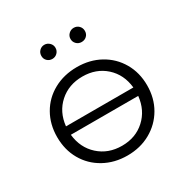

<svg xmlns="http://www.w3.org/2000/svg" viewBox="-154 -791 902 928"><g transform="rotate(-30 297.0 -327.5)"><path d="M297 -488Q369 -488 426 -456.5Q483 -425 515.5 -369Q548 -313 548 -242Q548 -171 515.5 -115Q483 -59 426 -27Q369 5 297 5Q225 5 167.5 -27Q110 -59 78 -115Q46 -171 46 -242Q46 -313 78 -369Q110 -425 167.5 -456.5Q225 -488 297 -488ZM109 -266H485Q477 -342 425.5 -388.5Q374 -435 297.5 -435Q221 -435 169 -388.5Q117 -342 109 -266ZM485 -219H109Q117 -143 169 -96Q221 -49 297.5 -49Q374 -49 425.5 -96Q477 -143 485 -219ZM176 -620Q176 -637 187.5 -648.5Q199 -660 215 -660Q231 -660 243 -648.5Q255 -637 255 -620.5Q255 -604 243.5 -592.5Q232 -581 215.5 -581Q199 -581 187.5 -592Q176 -603 176 -620ZM379 -660Q396 -660 407.5 -648.5Q419 -637 419 -620Q419 -603 407.5 -592Q396 -581 379 -581Q362 -581 350.5 -592.5Q339 -604 339 -620.5Q339 -637 351 -648.5Q363 -660 379 -660Z"/></g></svg>

Font: Montserrat Ace
Style: Regular
Weight: 400
Designer: Julieta Ulanovsky
Foundry: Julieta Ulanovsky
Version: Version 1